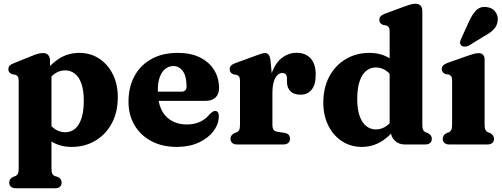

<svg xmlns="http://www.w3.org/2000/svg" viewBox="-20 -769 2670 1022"><path d="M246 -449V-398.5L254 -383V127Q254 147 258 155.2Q262 163.5 270 167.5L286.5 172.5Q297.5 177.5 302.8 185Q308 192.5 308 203Q308 217 299 225Q290 233 272.5 233H64.5Q47.5 233 38.2 225Q29 217 29 203Q29 192.5 34.2 185Q39.5 177.5 50.5 172.5L63.5 167.5Q71.5 163.5 75.5 155.2Q79.5 147 79.5 127V-338Q79.5 -354.5 75 -361.2Q70.5 -368 61.5 -371L44.5 -374Q35 -378 29.8 -384.2Q24.5 -390.5 24.5 -400.5Q24.5 -412 31.2 -419.2Q38 -426.5 54.5 -433L148 -470.5Q168.5 -479.5 182.5 -483Q196.5 -486.5 209 -486.5Q227 -486.5 236.5 -476Q246 -465.5 246 -449ZM221.5 -316 193.5 -349.5Q234 -414.5 285.5 -451Q337 -487.5 402 -487.5Q461 -487.5 507.2 -457.5Q553.5 -427.5 580.2 -374.5Q607 -321.5 607 -251.5Q607 -171.5 574.8 -112Q542.5 -52.5 487 -19.8Q431.5 13 362 13Q302.5 13 257.8 -13.5Q213 -40 182.5 -92L226 -136.5Q248 -98 273.2 -81.5Q298.5 -65 327.5 -65Q356.5 -65 378.8 -83Q401 -101 413.5 -138.5Q426 -176 426 -233Q426 -288.5 413.2 -324.2Q400.5 -360 378 -377.2Q355.5 -394.5 327 -394.5Q296 -394.5 269.5 -375.5Q243 -356.5 221.5 -316Z M1146 -300.5Q1146 -267.5 1127 -249.8Q1108 -232 1073 -232H777V-281H944Q973 -281 973 -308.5Q973 -364 953 -390.8Q933 -417.5 903 -417.5Q879.5 -417.5 860.5 -403Q841.5 -388.5 830.8 -359.5Q820 -330.5 820 -287Q820 -196 862.2 -151.2Q904.5 -106.5 975 -106.5Q1013.5 -106.5 1044.2 -120.5Q1075 -134.5 1096 -161Q1107 -171.5 1113.5 -175.2Q1120 -179 1126.5 -178.5Q1134.5 -178.5 1139.8 -171.2Q1145 -164 1145 -151Q1144 -107.5 1115.8 -70.2Q1087.5 -33 1037.5 -10Q987.5 13 920.5 13Q844.5 13 786.8 -17.2Q729 -47.5 696.5 -101.8Q664 -156 664 -228Q664 -304 695 -362.5Q726 -421 784.8 -454.2Q843.5 -487.5 926.5 -487.5Q996 -487.5 1045 -463Q1094 -438.5 1120 -396Q1146 -353.5 1146 -300.5Z M1410 -265Q1410 -340 1430 -389.5Q1450 -439 1484 -463.5Q1518 -488 1558.5 -488Q1606.5 -488 1633.5 -458.2Q1660.5 -428.5 1660.5 -371.5Q1660.5 -317 1638.2 -291Q1616 -265 1580.5 -265Q1544.5 -265 1526.2 -283Q1508 -301 1507.5 -332.5V-352Q1507.5 -366.5 1501 -373.5Q1494.5 -380.5 1482 -380.5Q1468.5 -380.5 1456.5 -369Q1444.5 -357.5 1437.2 -333.5Q1430 -309.5 1430 -272.5ZM1420 -446.5 1430 -338.5V-106Q1430 -88 1435.8 -79Q1441.5 -70 1457 -67.5L1495.5 -61.5Q1510 -59 1516.8 -51Q1523.5 -43 1523.5 -30Q1523.5 -16 1514.2 -8Q1505 0 1487.5 0H1242.5Q1225.5 0 1216.2 -8Q1207 -16 1207 -30Q1207 -40.5 1212.2 -47.8Q1217.5 -55 1228 -60.5L1241.5 -65.5Q1249.5 -69.5 1253.5 -77.8Q1257.5 -86 1257.5 -106V-337Q1257.5 -354 1253 -360.8Q1248.5 -367.5 1239.5 -370.5L1222.5 -373.5Q1213 -377 1207.8 -383.5Q1202.5 -390 1202.5 -400Q1202.5 -411.5 1209.5 -419.2Q1216.5 -427 1232.5 -433L1332.5 -469.5Q1356 -478.5 1369 -482.5Q1382 -486.5 1390.5 -486.5Q1403 -486.5 1410 -477.5Q1417 -468.5 1420 -446.5Z M2060.5 -91.5 2054 -94V-600.5Q2054 -617 2049.5 -623.8Q2045 -630.5 2036 -633.5L2019 -636.5Q2009.5 -640.5 2004.2 -646.8Q1999 -653 1999 -663Q1999 -674.5 2005.8 -682Q2012.5 -689.5 2029 -696L2130 -733.5Q2151.5 -741.5 2165 -745.2Q2178.5 -749 2192 -749Q2209.5 -749 2218.8 -738.5Q2228 -728 2228 -711.5V-106Q2228 -86 2232.2 -77.8Q2236.5 -69.5 2244 -65.5L2257.5 -61Q2268 -55.5 2273.2 -48Q2278.5 -40.5 2278.5 -30Q2278.5 -16 2269.5 -8Q2260.5 0 2243 0H2133.5Q2103.5 0 2082 -20Q2060.5 -40 2060.5 -69.5ZM1701 -223Q1701 -303 1733.2 -362.5Q1765.5 -422 1821 -454.8Q1876.5 -487.5 1946 -487.5Q2005.5 -487.5 2050.2 -461Q2095 -434.5 2125.5 -382.5L2081.5 -338.5Q2060 -376.5 2034.8 -393.2Q2009.5 -410 1980 -410Q1951.5 -410 1929.2 -391.8Q1907 -373.5 1894.2 -336.2Q1881.5 -299 1881.5 -241.5Q1881.5 -186.5 1894.5 -150.8Q1907.5 -115 1930 -97.5Q1952.5 -80 1981 -80Q2012 -80 2038.2 -99.2Q2064.5 -118.5 2086 -158.5L2114.5 -125.5Q2074 -61 2022.2 -24Q1970.5 13 1906 13Q1847 13 1800.8 -17Q1754.5 -47 1727.8 -100.2Q1701 -153.5 1701 -223Z M2559.5 -453.5V-106Q2559.5 -86.5 2563.8 -78.2Q2568 -70 2576 -65.5L2588.5 -61Q2598.5 -55.5 2604 -48Q2609.5 -40.5 2609.5 -30Q2609.5 -16 2600.2 -8Q2591 0 2574.5 0H2371.5Q2355.5 0 2346 -8Q2336.5 -16 2336.5 -30Q2336.5 -40.5 2342 -48Q2347.5 -55.5 2357 -60.5L2370.5 -65.5Q2378.5 -70 2382.5 -78.2Q2386.5 -86.5 2386.5 -106V-339Q2386.5 -356 2381.8 -362.5Q2377 -369 2368.5 -372.5L2351.5 -374.5Q2342 -379 2336.8 -385Q2331.5 -391 2331.5 -401.5Q2331.5 -412.5 2338.8 -420.2Q2346 -428 2361.5 -434L2471 -472.5Q2490.5 -479.5 2502.8 -482.8Q2515 -486 2529 -486Q2543 -486 2551.2 -477Q2559.5 -468 2559.5 -453.5ZM2476.5 -654.5Q2493.5 -693 2515.5 -714.8Q2537.5 -736.5 2572.5 -731Q2603 -727 2618 -704.5Q2633 -682 2629 -657Q2625.5 -631 2608.2 -612.8Q2591 -594.5 2558 -577L2473.5 -525Q2463.5 -520.5 2452.5 -520.8Q2441.5 -521 2435 -527.5Q2427.5 -535.5 2429 -544.8Q2430.5 -554 2435.5 -564.5Z"/></svg>

Font: Fraunces 28pt Soft Wonky
Style: Bold
Weight: 700
Version: Version 1.000;[b76b70a41]